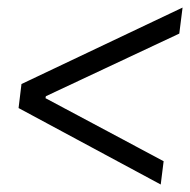

<svg xmlns="http://www.w3.org/2000/svg" viewBox="-20 -553 510 515"><path d="M469.7 -532.7 37.6 -327.6 29.8 -263.2 411.1 -58.1 418.9 -120.6 102.1 -289.6 103 -294.9 460.9 -462.9Z"/></svg>

Font: Guggenheim Sans Display Light
Style: Italic
Weight: 300
Italic angle: -7°
Designer: Modified by Tom Baber under direction of Pentagram Design 2023
Foundry: rsms
Version: Version 1.001;Glyphs 3.1.2 (3151)